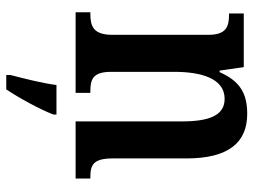

<svg xmlns="http://www.w3.org/2000/svg" viewBox="-118 -469 808 612"><g transform="rotate(90 286.0 -163.0)"><path d="M19 0H276V-47H271C233 -47 209 -55 209 -113V-315C209 -398 229 -475 295 -475C349 -475 367 -424 367 -338V0H549V-47H545C506 -47 485 -56 485 -118V-353C485 -488 434 -547 343 -547C279 -547 239 -525 210 -459H205L194 -536H23V-489H27C65 -489 91 -480 91 -423V-117C91 -56 63 -47 24 -47H19ZM219 208V221H265C293 179 329 113 345 71V61H251C245 108 230 165 219 208Z"/></g></svg>

Font: Noto Serif Bengali Condensed SemiBold
Style: Regular
Weight: 600
Width: 3
Designer: Juan Bruce, Universal Thirst, Indian Type Foundry and the Monotype Design Team.
Foundry: Monotype Imaging Inc.
Version: Version 2.003